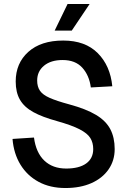

<svg xmlns="http://www.w3.org/2000/svg" viewBox="-20 -930 640 966"><path d="M309 16Q232 16 174.5 -15Q117 -46 83 -101.5Q49 -157 43 -231L151 -238Q161 -162 203 -122Q245 -82 313 -82Q378 -82 413.5 -107.5Q449 -133 449 -180Q449 -212 434.5 -235.5Q420 -259 380.5 -279.5Q341 -300 266 -321Q193 -341 147.5 -366Q102 -391 80.5 -428Q59 -465 59 -520Q59 -612 122.5 -669Q186 -726 298 -726Q409 -726 472 -662.5Q535 -599 545 -496L437 -490Q429 -551 394 -589.5Q359 -628 295 -628Q236 -628 201.5 -599.5Q167 -571 167 -525Q167 -494 181 -473.5Q195 -453 230 -437.5Q265 -422 328 -405Q413 -382 463 -352Q513 -322 535 -280Q557 -238 557 -180Q557 -122 526 -77.5Q495 -33 439.5 -8.5Q384 16 309 16ZM255 -776 320 -910H431L341 -776Z"/></svg>

Font: Geist Mono Medium
Style: Regular
Weight: 500
Monospace: yes
Designer: Basement.studio, Andrés Briganti, Mateo Zaragoza
Foundry: Basement.studio, Vercel, Andrés Briganti, Guido Ferreyra, Mateo Zaragoza
Version: Version 1.500; ttfautohint (v1.8.4.7-5d5b)